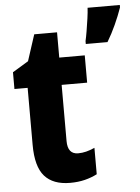

<svg xmlns="http://www.w3.org/2000/svg" viewBox="-54 -803 622 855"><g transform="rotate(-5 257.0 -375.0)"><path d="M272 -118Q290 -118 308 -122.5Q326 -127 346 -136V-18Q321 -5 291 2.5Q261 10 225 10Q149 10 111 -33Q73 -76 73 -173V-428H14V-503L85 -546L123 -663H225V-550H339V-428H225V-177Q225 -118 272 -118ZM514 -749Q501 -712 483.5 -673.5Q466 -635 445 -600H348V-613Q352 -630 356.5 -657Q361 -684 365 -712Q369 -740 370 -760H514Z"/></g></svg>

Font: Noto Sans Myanmar Condensed ExtraBold
Style: Regular
Weight: 800
Width: 3
Designer: Monotype Design Team
Foundry: Monotype Imaging Inc.
Version: Version 2.107; ttfautohint (v1.8.4.7-5d5b)